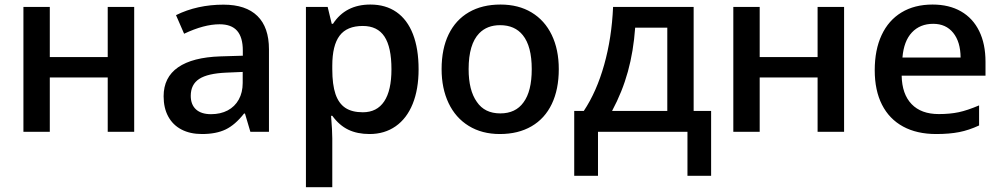

<svg xmlns="http://www.w3.org/2000/svg" viewBox="-20 -571 4338 832"><path d="M81.5 -541H195.8V-323.7H446.8V-541H561.5V0H446.8V-235.4H195.8V0H81.5Z M1064.9 0 1041.5 -79.1H1037.6Q999 -29.8 957.8 -10Q916.5 9.8 855.5 9.8Q803.7 9.8 766.4 -9.8Q729 -29.3 709 -66.2Q689 -103 689 -153.8Q689 -235.8 751.7 -279.3Q814.5 -322.8 935.5 -326.7L1032.2 -329.6V-352.1Q1032.2 -409.2 1007.6 -437.5Q982.9 -465.8 931.6 -465.8Q864.3 -465.8 777.8 -424.8L742.7 -505.4Q834.5 -550.8 948.7 -550.8Q1045.4 -550.8 1095.5 -501.7Q1145.5 -452.6 1145.5 -357.4V0ZM1031.7 -211.4V-259.3L961.4 -256.3Q879.9 -252.9 843.3 -229Q806.6 -205.1 806.6 -155.8Q806.6 -117.7 829.3 -96.9Q852.1 -76.2 894.5 -76.2Q935.5 -76.2 966.6 -92.5Q997.6 -108.9 1014.6 -139.6Q1031.7 -170.4 1031.7 -211.4Z M1305.7 -541H1399.9L1417.5 -467.8H1422.9Q1477.1 -551.3 1585 -551.3Q1651.4 -551.3 1698.2 -518.6Q1745.1 -485.8 1769.5 -422.9Q1793.9 -359.9 1793.9 -271Q1793.9 -184.1 1768.3 -120.8Q1742.7 -57.6 1694.6 -23.9Q1646.5 9.8 1581.5 9.8Q1528.3 9.8 1489.3 -9Q1450.2 -27.8 1419.9 -69.3H1414.6Q1419.9 -4.9 1419.9 28.8V240.2H1305.7ZM1676.3 -271Q1676.3 -366.7 1646 -412.6Q1615.7 -458.5 1552.2 -458.5Q1483.4 -458.5 1451.7 -416.5Q1419.9 -374.5 1419.9 -286.1V-271Q1419.9 -204.1 1433.8 -163.3Q1447.8 -122.6 1476.6 -103.5Q1505.4 -84.5 1552.2 -84.5Q1613.3 -84.5 1644.8 -131.6Q1676.3 -178.7 1676.3 -271Z M1893.6 -271.5Q1893.6 -359.4 1924.1 -422.1Q1954.6 -484.9 2012 -518.1Q2069.3 -551.3 2148.9 -551.3Q2226.6 -551.3 2283.4 -517.1Q2340.3 -482.9 2370.8 -419.7Q2401.4 -356.4 2401.4 -271.5Q2401.4 -183.6 2371.1 -120.4Q2340.8 -57.1 2283.2 -23.7Q2225.6 9.8 2146 9.8Q2068.4 9.8 2011.2 -25.4Q1954.1 -60.5 1923.8 -124.3Q1893.6 -188 1893.6 -271.5ZM2248.5 -127.4Q2284.2 -175.3 2284.2 -271.5Q2284.2 -370.6 2245.6 -418.5Q2210.9 -461.9 2147 -461.9Q2090.8 -461.9 2056.6 -426.8Q2010.7 -379.4 2010.7 -271.5Q2010.7 -179.2 2046.4 -129.4Q2080.1 -79.6 2147.9 -79.6Q2214.4 -79.6 2248.5 -127.4Z M2468.3 -90.3H2509.8Q2565.4 -173.8 2598.1 -290.3Q2630.9 -406.7 2636.7 -541H2985.8V-90.3H3061.5V190.9H2959V0H2571.3V190.9H2468.3ZM2871.6 -90.3V-451.2H2732.4Q2725.1 -348.6 2700.9 -261Q2676.8 -173.3 2632.3 -90.3Z M3157.7 -541H3272V-323.7H3522.9V-541H3637.7V0H3522.9V-235.4H3272V0H3157.7Z M3770.5 -266.6Q3770.5 -355 3800.3 -418.9Q3830.1 -482.9 3886.5 -517.1Q3942.9 -551.3 4021 -551.3Q4092.8 -551.3 4144.3 -521.7Q4195.8 -492.2 4223.1 -436.5Q4250.5 -380.9 4250.5 -303.2V-243.2H3887.2Q3888.7 -163.1 3930.2 -119.9Q3971.7 -76.7 4047.9 -76.7Q4096.2 -76.7 4134.3 -84.7Q4172.4 -92.8 4222.7 -114.3V-27.3Q4178.7 -6.8 4136.2 1.5Q4093.8 9.8 4037.1 9.8Q3953.1 9.8 3893.3 -22.7Q3833.5 -55.2 3802 -117.2Q3770.5 -179.2 3770.5 -266.6ZM4023.9 -467.8Q3966.8 -467.8 3931.6 -430.4Q3896.5 -393.1 3890.6 -321.8H4142.6Q4142.1 -389.6 4110.6 -428.7Q4079.1 -467.8 4023.9 -467.8Z"/></svg>

Font: Viking Open Sans Light
Style: Bold
Weight: 600
Foundry: Ascender Corporation
Version: Version 2.001